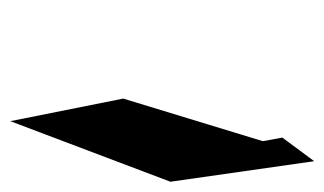

<svg xmlns="http://www.w3.org/2000/svg" viewBox="-149 -671 632 374"><g transform="rotate(90 167.0 -484.0)"><path d="M248 -718 255 -680 172 -408 216 -188 334 -500 294 -780Z"/></g></svg>

Font: bitstorm
Style: excnobl
Weight: 400
Version: Version 0.2